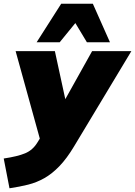

<svg xmlns="http://www.w3.org/2000/svg" viewBox="-71 -785 726 1032"><path d="M-20 227 -51 67Q23 56 64 39Q105 22 130 -19L143 -40L13 -510H224L280 -252L424 -510H635L327 2Q288 67 248.5 108Q209 149 167.5 172.5Q126 196 80 207.5Q34 219 -20 227ZM126 -558 258 -765H428L520 -558H396L334 -661L250 -558Z"/></svg>

Font: Mulish ExtraBlack
Style: Italic
Weight: 1000
Italic angle: -9°
Designer: Vernon Adams
Foundry: Vernon Adams
Version: Version 3.603; ttfautohint (v1.8.3)